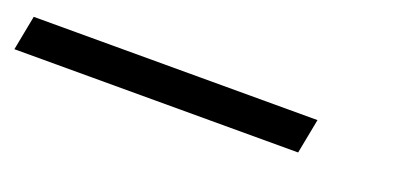

<svg xmlns="http://www.w3.org/2000/svg" viewBox="-55 -21 692 337"><g transform="rotate(20 291.0 147.5)"><path d="M-38.5 180H491.5L504 115H-26Z"/></g></svg>

Font: Monaspace Krypton ExtraLight
Style: Italic
Weight: 200
Italic angle: -11°
Designer: Riley Cran & the Lettermatic Team
Foundry: Lettermatic
Version: Version 1.101 (Monaspace Krypton)